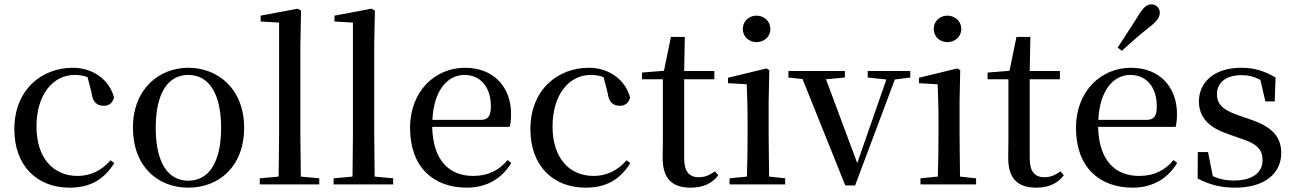

<svg xmlns="http://www.w3.org/2000/svg" viewBox="-20 -849 5963 884"><path d="M300 15C399 15 460 -25 506 -98L489 -111C447 -63 396 -39 337 -39C225 -39 148 -122 148 -266C148 -414 224 -504 324 -504C344 -504 363 -501 383 -494L402 -420C407 -378 427 -362 458 -362C482 -362 498 -374 505 -400C484 -481 409 -537 315 -537C172 -537 46 -436 46 -254C46 -84 152 15 300 15Z M847 15C987 15 1104 -81 1104 -261C1104 -441 982 -537 847 -537C713 -537 592 -440 592 -261C592 -82 707 15 847 15ZM847 -17C753 -17 697 -101 697 -260C697 -420 753 -504 847 -504C941 -504 998 -420 998 -260C998 -101 941 -17 847 -17Z M1262 0H1450V-28L1365 -36L1363 -230V-644L1366 -800L1351 -809L1180 -777V-750L1265 -745V-230L1263 -36L1176 -28V0Z M1602 0H1790V-28L1705 -36L1703 -230V-644L1706 -800L1691 -809L1520 -777V-750L1605 -745V-230L1603 -36L1516 -28V0Z M2129 15C2221 15 2291 -27 2334 -99L2317 -112C2278 -65 2228 -39 2158 -39C2051 -39 1973 -108 1970 -265H2327C2331 -281 2333 -301 2333 -325C2333 -445 2256 -537 2121 -537C1986 -537 1868 -432 1868 -260C1868 -78 1977 15 2129 15ZM1971 -297C1977 -432 2040 -504 2118 -504C2194 -504 2240 -446 2240 -360C2240 -316 2229 -297 2192 -297Z M2676 15C2775 15 2836 -25 2882 -98L2865 -111C2823 -63 2772 -39 2713 -39C2601 -39 2524 -122 2524 -266C2524 -414 2600 -504 2700 -504C2720 -504 2739 -501 2759 -494L2778 -420C2783 -378 2803 -362 2834 -362C2858 -362 2874 -374 2881 -400C2860 -481 2785 -537 2691 -537C2548 -537 2422 -436 2422 -254C2422 -84 2528 15 2676 15Z M3160 15C3218 15 3259 -5 3287 -42L3272 -60C3245 -42 3226 -33 3197 -33C3154 -33 3130 -59 3130 -119V-484H3269V-522H3130L3133 -679H3069L3037 -523L2936 -515V-484H3032V-215C3032 -178 3031 -155 3031 -122C3031 -28 3073 15 3160 15Z M3463 -655C3498 -655 3527 -680 3527 -716C3527 -751 3498 -777 3463 -777C3428 -777 3400 -751 3400 -716C3400 -680 3428 -655 3463 -655ZM3418 0H3595V-28L3521 -36L3519 -230V-382L3522 -526L3509 -534L3332 -491V-466L3418 -461C3420 -411 3422 -362 3422 -294V-230C3422 -176 3421 -92 3419 -36L3339 -28V0Z M3975 -492 4061 -483 3927 -98 3783 -484 3870 -492V-522H3610V-492L3675 -485L3872 5H3917L4100 -483L4171 -492V-522H3975Z M4342 -655C4377 -655 4406 -680 4406 -716C4406 -751 4377 -777 4342 -777C4307 -777 4279 -751 4279 -716C4279 -680 4307 -655 4342 -655ZM4297 0H4474V-28L4400 -36L4398 -230V-382L4401 -526L4388 -534L4211 -491V-466L4297 -461C4299 -411 4301 -362 4301 -294V-230C4301 -176 4300 -92 4298 -36L4218 -28V0Z M4751 15C4809 15 4850 -5 4878 -42L4863 -60C4836 -42 4817 -33 4788 -33C4745 -33 4721 -59 4721 -119V-484H4860V-522H4721L4724 -679H4660L4628 -523L4527 -515V-484H4623V-215C4623 -178 4622 -155 4622 -122C4622 -28 4664 15 4751 15Z M5126 -630 5145 -615C5185 -651 5223 -686 5272 -724C5306 -750 5320 -770 5320 -790C5320 -814 5301 -829 5282 -829C5260 -829 5244 -815 5222 -779C5187 -722 5156 -677 5126 -630ZM5195 15C5287 15 5357 -27 5400 -99L5383 -112C5344 -65 5294 -39 5224 -39C5117 -39 5039 -108 5036 -265H5393C5397 -281 5399 -301 5399 -325C5399 -445 5322 -537 5187 -537C5052 -537 4934 -432 4934 -260C4934 -78 5043 15 5195 15ZM5037 -297C5043 -432 5106 -504 5184 -504C5260 -504 5306 -446 5306 -360C5306 -316 5295 -297 5258 -297Z M5667 15C5805 15 5879 -52 5879 -145C5879 -217 5839 -265 5737 -299L5685 -317C5611 -342 5583 -369 5583 -415C5583 -467 5623 -503 5696 -503C5728 -503 5755 -496 5783 -481L5806 -382H5849L5853 -492C5801 -522 5757 -537 5695 -537C5570 -537 5500 -470 5500 -382C5500 -305 5551 -260 5634 -232L5687 -213C5769 -188 5793 -159 5793 -112C5793 -55 5748 -18 5662 -18C5622 -18 5592 -25 5564 -38L5542 -149H5495L5494 -27C5549 1 5599 15 5667 15Z"/></svg>

Font: Noto Serif JP Medium
Style: Regular
Weight: 500
Designer: Ryoko NISHIZUKA 西塚涼子 (kana & ideographs); Frank Grießhammer (Latin, Greek & Cyrillic); Wenlong ZHANG 张文龙 (bopomofo); San
Foundry: Adobe
Version: Version 2.001;hotconv 1.1.0;makeotfexe 2.6.0